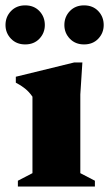

<svg xmlns="http://www.w3.org/2000/svg" viewBox="-43 -678 397 698"><path d="M256.5 -451 249 -334.5V-48.5L302 -21V0H22V-21L75 -48.5V-326.5Q63 -344 48 -356Q33 -368 14.5 -377.5V-399L227 -451ZM48.5 -516.5Q17 -516.5 -3 -537.2Q-23 -558 -23 -587Q-23 -617 -3 -637.8Q17 -658.5 48.5 -658.5Q80.5 -658.5 100.2 -637.8Q120 -617 120 -587Q120 -558 100.2 -537.2Q80.5 -516.5 48.5 -516.5ZM262.5 -516.5Q231 -516.5 211 -537.2Q191 -558 191 -587Q191 -617 211 -637.8Q231 -658.5 262.5 -658.5Q294.5 -658.5 314.2 -637.8Q334 -617 334 -587Q334 -558 314.2 -537.2Q294.5 -516.5 262.5 -516.5Z"/></svg>

Font: Newsreader 16pt ExtraBold
Style: Regular
Weight: 800
Designer: Hugues Gentile
Foundry: Production Type
Version: Version 1.003; ttfautohint (v1.8.3)